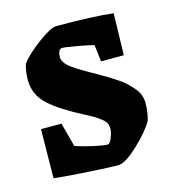

<svg xmlns="http://www.w3.org/2000/svg" viewBox="-80 -533 545 610"><g transform="rotate(-15 192.5 -228.0)"><path d="M25.9 -2 27.8 -163.1H95.2L116.2 -84Q140.6 -75.7 173.3 -68.4Q206.1 -61 220.2 -61Q227.5 -61 234.4 -78.6Q241.2 -96.2 241.2 -106.9Q241.2 -117.7 237.5 -125.5Q233.9 -133.3 223.1 -141.6Q212.4 -149.9 204.1 -155Q195.8 -160.2 174.3 -171.4Q152.8 -182.6 140.1 -189.9Q74.7 -227.1 51.3 -256.3Q27.8 -285.6 27.8 -324.2Q27.8 -354.5 35.2 -376Q53.7 -401.9 97.2 -434.3Q140.6 -466.8 159.2 -466.8Q278.8 -466.8 346.2 -459L342.8 -321.8H268.1L261.2 -377Q252.4 -379.9 211.4 -387.5Q170.4 -395 160.2 -395Q145 -395 145 -367.2Q145 -360.4 149.2 -353.3Q153.3 -346.2 158.7 -340.8Q164.1 -335.4 174.3 -328.4Q184.6 -321.3 190.4 -317.6Q196.3 -314 208.5 -306.9Q220.7 -299.8 224.1 -297.9Q230.5 -294.4 249.5 -283.4Q268.6 -272.5 278.1 -266.6Q287.6 -260.7 304.7 -249.5Q321.8 -238.3 331.1 -229.2Q340.3 -220.2 350.6 -208.5Q360.8 -196.8 365.5 -184.1Q370.1 -171.4 370.1 -158.2Q370.1 -125.5 361.8 -100.1Q344.2 -69.3 301.5 -29.1Q258.8 11.2 234.9 11.2Q210.9 11.2 137.7 6.8Q64.5 2.4 25.9 -2Z"/></g></svg>

Font: Grenze
Style: Bold
Weight: 700
Designer: Renata Polastri
Foundry: Omnibus-Type
Version: Version 1.002;PS 001.002;hotconv 1.0.88;makeotf.lib2.5.64775